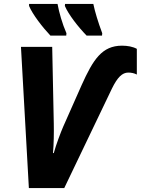

<svg xmlns="http://www.w3.org/2000/svg" viewBox="-20 -951 712 971"><path d="M418 -771H496L497 -783C476 -839 460 -892 452 -931H309L308 -921C326 -878 376 -814 418 -771ZM235 -771H315L316 -783C295 -831 279 -887 271 -931H127V-921C144 -879 196 -812 235 -771ZM126 0H305L546 -503C574 -560 598 -584 629 -584C643 -584 659 -581 672 -574V-704C652 -715 625 -720 597 -720C496 -720 451 -650 393 -521L299 -309C287 -281 264 -221 252 -177H248C252 -221 253 -279 252 -326L244 -714H86Z"/></svg>

Font: Noto Sans SemiCondensed ExtraBold
Style: Italic
Weight: 800
Width: 4
Italic angle: -12°
Designer: Monotype Design Team
Foundry: Monotype Imaging Inc.
Version: Version 2.013